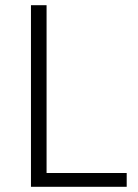

<svg xmlns="http://www.w3.org/2000/svg" viewBox="-20 -718 531 738"><path d="M99 0V-698H159V-53H467V0Z"/></svg>

Font: IBM Plex Sans Thai Looped Light
Style: Regular
Weight: 300
Designer: Mike Abbink, Paul van der Laan, Pieter van Rosmalen, Ben Mitchell, Mark Frömberg
Foundry: Bold Monday
Version: Version 1.1